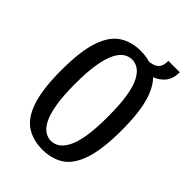

<svg xmlns="http://www.w3.org/2000/svg" viewBox="-227 -877 991 991"><g transform="rotate(45 268.5 -382.0)"><path d="M268 10Q200 10 150.5 -22Q101 -54 74.5 -133Q48 -212 48 -350Q48 -488 74.5 -566.5Q101 -645 150.5 -677.5Q200 -710 268 -710Q337 -710 386 -677.5Q435 -645 461.5 -566.5Q488 -488 488 -350Q488 -212 461.5 -133Q435 -54 386 -22Q337 10 268 10ZM268 -53Q291 -53 312.5 -66.5Q334 -80 351.5 -113Q369 -146 378.5 -203.5Q388 -261 388 -350Q388 -439 378.5 -496.5Q369 -554 351.5 -587Q334 -620 312.5 -633.5Q291 -647 268 -647Q245 -647 223.5 -633.5Q202 -620 185 -587Q168 -554 158 -496.5Q148 -439 148 -350Q148 -261 158 -203.5Q168 -146 185 -113Q202 -80 223.5 -66.5Q245 -53 268 -53ZM326 -645V-700Q361 -700 383 -715.5Q405 -731 405 -774H488Q488 -725 463.5 -696.5Q439 -668 402.5 -656.5Q366 -645 326 -645Z"/></g></svg>

Font: Cuprum Medium
Style: Regular
Weight: 500
Designer: Jovanny Lemonad
Foundry: Jovanny Lemonad
Version: Version 3.000